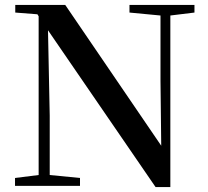

<svg xmlns="http://www.w3.org/2000/svg" viewBox="-20 -755 847 780"><path d="M612 5H672V-692L770 -704V-735H506V-704L632 -692V-427L635 -163L245 -735H42V-704L132 -697L137 -689V-44L41 -32V0H305V-32L182 -44V-285L175 -632Z"/></svg>

Font: GenKiMin2 TW SB
Style: Regular
Weight: 600
Version: Version 2.100;PS 2.1;hotconv 16.6.51;makeotf.lib2.5.65220 DE